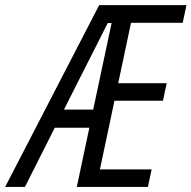

<svg xmlns="http://www.w3.org/2000/svg" viewBox="-96 -734 752 754"><path d="M621.6 -644.5H418.5L368.2 -407.2H558.6L543.9 -338.4H353.5L296.4 -68.8H499.5L484.9 0H205.6L254.9 -232.4H119.1Q99.1 -193.4 2 0H-75.7L293.5 -713.9H636.2ZM327.1 -643.6 282.7 -555.7Q250 -491.7 209.7 -411.6Q169.4 -331.5 155.3 -303.7H270L342.3 -643.6Z"/></svg>

Font: Open Sans Hebrew Condensed
Style: Italic
Weight: 400
Width: 3
Italic angle: -12°
Foundry: Ascender Corporation, Yanek Iontef
Version: Version 2.001;PS 002.001;hotconv 1.0.70;makeotf.lib2.5.58329